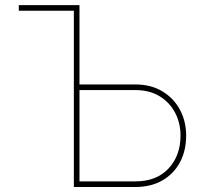

<svg xmlns="http://www.w3.org/2000/svg" viewBox="-20 -748 821 768"><path d="M55.2 -705.1V-727.5H278.3V-705.1ZM288.1 -410.2H521.5Q584 -410.2 629.6 -382.6Q675.3 -355 700 -308.6Q724.6 -262.2 724.6 -205.6Q724.6 -145.5 700 -99.1Q675.3 -52.7 629.6 -26.4Q584 0 521.5 0H275.4V-727.5H297.9V-22.5H521.5Q606 -22.5 654.1 -74Q702.1 -125.5 702.1 -205.6Q702.1 -255.9 680.4 -297.1Q658.7 -338.4 618.4 -363Q578.1 -387.7 521.5 -387.7H288.1Z"/></svg>

Font: Inter 18pt Thin
Style: Regular
Weight: 250
Designer: Rasmus Andersson
Foundry: rsms
Version: Version 4.001;git-66647c0bb